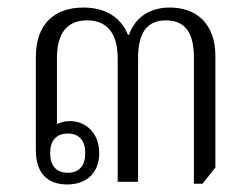

<svg xmlns="http://www.w3.org/2000/svg" viewBox="-20 -482 666 509"><path d="M158 7C212 7 243 -26 243 -76C243 -129 208 -161 165 -161C152 -161 140 -158 131 -153V-328C131 -398 161 -428 211 -428C261 -428 292 -397 292 -327V0H346V-327C346 -397 371 -428 420 -428C467 -428 494 -400 494 -330V5H517L551 -38V-333C551 -421 499 -462 430 -462C378 -462 339 -437 322 -390H319C300 -438 257 -462 201 -462C125 -462 75 -419 75 -331V-84C75 -25 104 7 158 7ZM160 -24C128 -24 113 -44 113 -76C113 -108 128 -128 160 -128C191 -128 206 -108 206 -76C206 -44 191 -24 160 -24Z"/></svg>

Font: Noto Serif Thai SemiCondensed Light
Style: Regular
Weight: 300
Width: 4
Designer: Monotype Design Team
Foundry: Monotype Imaging Inc.
Version: Version 2.002